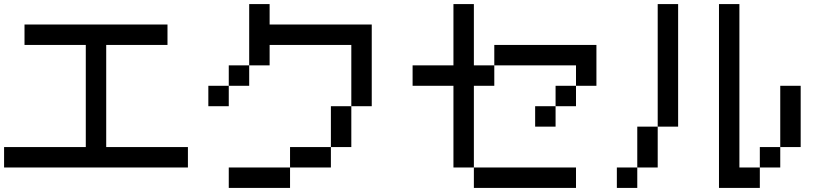

<svg xmlns="http://www.w3.org/2000/svg" viewBox="-20 -920 4040 940"><path d="M0 -100V-200H400V-700H100V-800H800V-700H500V-200H900V-100Z M1000 -400V-500H1100V-400ZM1200 -500H1100V-600H1200ZM1200 -600V-900H1300V-800H1800V-400H1700V-700H1300V-600ZM1400 -100V-200H1600V-100ZM1400 0H1100V-100H1400ZM1600 -200V-400H1700V-200Z M2000 -500V-600H2200V-900H2300V-600H2400V-500H2300V-100H2200V-500ZM2900 -500H2800V-600H2400V-700H2900ZM2600 -300V-400H2700V-300ZM2800 -100V0H2300V-100ZM2800 -500V-400H2700V-500Z M3000 0V-100H3100V0ZM3800 -200V-100H3700V-200ZM3800 -500H3900V-200H3800ZM3100 -100V-300H3200V-100ZM3200 -300V-900H3300V-300ZM3500 0V-900H3600V-100H3700V0Z"/></svg>

Font: GalmuriMono9 Regular
Style: Regular
Weight: 400
Designer: Lee Minseo (quiple)
Version: Version 2.399;hotconv 1.1.1;makeotfexe 2.6.0 DEVELOPMENT